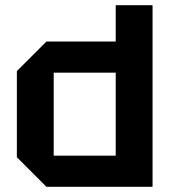

<svg xmlns="http://www.w3.org/2000/svg" viewBox="-20 -720 660 740"><path d="M568 -700V0H159L45 -114V-446L159 -560H426V-700ZM187 -120H426V-440H187Z"/></svg>

Font: Tektur SemiBold
Style: Regular
Weight: 600
Designer: Adam Jagosz
Foundry: Adam Jagosz
Version: Version 1.005;gftools[0.9.30]